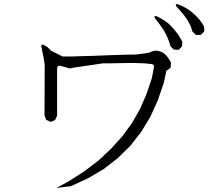

<svg xmlns="http://www.w3.org/2000/svg" viewBox="-20 -929 1040 954"><path d="M260.7 4.9 321.3 -28.3 399.4 -78.1 469.7 -131.8 532.2 -190.4 587.9 -252 635.7 -317.4 675.8 -387.7 708 -461.9 734.4 -540 745.1 -595.7Q747.1 -606.4 735.4 -610.4L718.8 -612.3L697.3 -614.3L671.9 -615.2L641.6 -616.2L568.4 -615.2L526.4 -614.3H491.2L372.1 -596.7L345.7 -592.8L326.2 -588.9L282.2 -601.6Q263.7 -606.4 263.7 -586.9V-354.5L253.9 -333L232.4 -323.2L210 -333L201.2 -354.5L202.1 -606.4L198.2 -633.8L185.5 -698.2Q183.6 -708 194.3 -707L204.1 -702.1L213.9 -696.3L223.6 -687.5L232.4 -677.7L291 -648.4H321.3H340.8L367.2 -649.4L400.4 -650.4L440.4 -651.4L487.3 -653.3L540 -655.3L600.6 -657.2L658.2 -658.2L669.9 -660.2L696.3 -663.1L723.6 -668L737.3 -674.8L752.9 -677.7L767.6 -675.8L783.2 -670.9L796.9 -662.1L809.6 -649.4L820.3 -633.8L830.1 -616.2L827.1 -591.8L806.6 -577.1L793.9 -517.6L763.7 -429.7L726.6 -347.7L680.7 -272.5L627 -204.1L565.4 -143.6L495.1 -88.9L417 -43L332 -3.9ZM816.4 -732.4 809.6 -748 801.8 -763.7 793.9 -778.3 774.4 -806.6 750 -837.9Q743.2 -855.5 759.8 -847.7L777.3 -838.9L794.9 -828.1L810.5 -817.4L825.2 -804.7L838.9 -790L851.6 -774.4L864.3 -758.8L875 -741.2L885.7 -722.7L884.8 -699.2L868.2 -681.6L843.8 -682.6L827.1 -699.2L822.3 -715.8ZM926.8 -800.8 912.1 -828.1 893.6 -854.5 871.1 -880.9 856.4 -896.5Q847.7 -913.1 865.2 -907.2L883.8 -899.4L901.4 -890.6L917 -880.9L932.6 -869.1L946.3 -857.4L960 -843.8L972.7 -829.1L984.4 -813.5L994.1 -796.9L995.1 -773.4L978.5 -755.9L955.1 -754.9L936.5 -771.5L931.6 -786.1Z"/></svg>

Font: B2 Hana
Style: Regular
Weight: 500
Version: 2020-08-05; (max)